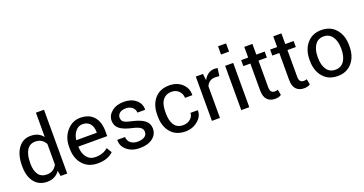

<svg xmlns="http://www.w3.org/2000/svg" viewBox="-36 -1307 3677 1938"><g transform="rotate(-20 1802.5 -338.0)"><path d="M357.9 -422.9V-684.6H444.8V1H374L363.8 -57.6Q316.4 10.3 229 10.3Q141.6 10.3 92.3 -52Q43 -114.3 43 -218.8L42.5 -228Q42.5 -344.7 91.8 -414.1Q141.1 -483.4 226.6 -483.4Q312 -483.4 357.9 -422.9ZM129.9 -228V-218.8Q129.9 -144 159.9 -102.1Q189.9 -60.1 250.5 -60.1Q323.7 -60.1 358.9 -127V-348.6Q322.8 -413.1 251.5 -413.1Q190.4 -413.1 160.2 -363.5Q129.9 -314 129.9 -228Z M866.2 -295.4Q866.2 -349.1 838.4 -382.1Q810.5 -415 758.3 -415Q715.3 -415 684.3 -378.9Q653.3 -342.8 646 -286.6L647 -284.2H866.2ZM771.5 10.3Q672.4 10.3 613.5 -55.2Q554.7 -120.6 554.7 -227.5V-247.1Q554.7 -347.2 614.5 -415.3Q674.3 -483.4 758.3 -483.4Q853 -483.4 903.1 -426.5Q953.1 -369.6 953.1 -270.5V-216.3H644.5L643.1 -214.4Q644.5 -144 678.5 -100.8Q712.4 -57.6 771.5 -57.6Q854.5 -57.6 906.2 -104.5L940.4 -48.3H939.9Q880.4 10.3 771.5 10.3Z M1222.2 -205.1Q1132.3 -224.6 1090.1 -257.1Q1047.9 -289.6 1047.9 -346.7Q1047.9 -403.8 1097.7 -444.1Q1147.5 -484.4 1227.5 -484.4Q1307.6 -484.4 1357.2 -442.1Q1406.7 -399.9 1404.3 -337.4L1403.3 -335H1320.8Q1320.8 -367.7 1294.2 -391.6Q1267.6 -415.5 1224.4 -415.5Q1181.2 -415.5 1157.7 -396.2Q1134.3 -377 1134.3 -347.2Q1134.3 -317.4 1154.8 -301.8Q1175.3 -286.1 1235.4 -273.4Q1327.1 -253.4 1370.1 -220Q1413.1 -186.5 1413.1 -131.3Q1413.1 -67.9 1362.1 -28.8Q1311 10.3 1225.1 10.3Q1139.2 10.3 1086.2 -34.7Q1033.2 -79.6 1035.6 -143.6L1036.6 -146H1119.1Q1121.6 -102.1 1152.1 -79.8Q1182.6 -57.6 1228.5 -57.6L1227.5 -58.6Q1273.4 -58.6 1299.8 -76.9Q1326.2 -95.2 1326.2 -125.5Q1326.2 -155.8 1303.7 -173.6Q1281.2 -191.4 1222.2 -205.1Z M1588.4 -227.5Q1588.4 -150.9 1616.7 -106.4Q1647.5 -57.6 1714.8 -57.6Q1758.8 -57.6 1791 -84.5Q1823.2 -111.3 1823.2 -149.4H1900.9L1901.9 -146.5Q1904.3 -84.5 1847.7 -37.1Q1791 10.3 1714.8 10.3Q1613.3 10.3 1557.1 -55.7Q1501 -121.6 1501 -227.5V-246.1Q1501 -351.6 1557.4 -417.5Q1613.8 -483.4 1714.8 -483.4Q1797.9 -483.4 1851.1 -434.6Q1904.3 -385.7 1902.3 -313L1901.4 -310.5H1823.2Q1823.2 -354.5 1792.5 -384.8Q1761.7 -415 1716.1 -415Q1670.4 -415 1641.4 -392.1Q1612.3 -369.1 1600.3 -332.5Q1588.4 -295.9 1588.4 -246.1Z M2085.4 0.5H1999V-475.1H2076.2L2084.5 -405.8Q2127.9 -484.4 2202.6 -484.4Q2220.2 -484.4 2235.8 -479.5L2224.1 -398.4L2179.7 -401.4Q2112.8 -401.4 2085.4 -339.4Z M2400.9 -475.6V0H2314.5V-475.6ZM2400.9 -685.5V-597.2H2314.5V-685.5Z M2561.5 -589.4H2648.9V-474.6H2738.8V-410.2H2648.9V-121.6Q2648.9 -61 2699.2 -61Q2714.8 -61 2731.4 -66.9L2742.7 -7.8Q2719.2 10.3 2676.8 10.3Q2622.1 10.3 2591.8 -22.5Q2561.5 -55.2 2561.5 -121.6V-410.2H2486.3V-474.6H2561.5Z M2872.6 -589.4H2960V-474.6H3049.8V-410.2H2960V-121.6Q2960 -61 3010.3 -61Q3025.9 -61 3042.5 -66.9L3053.7 -7.8Q3030.3 10.3 2987.8 10.3Q2933.1 10.3 2902.8 -22.5Q2872.6 -55.2 2872.6 -121.6V-410.2H2797.4V-474.6H2872.6Z M3222.7 -241.2V-231.4Q3222.7 -152.3 3255.1 -105Q3287.6 -57.6 3348.6 -57.6Q3409.7 -57.6 3442.4 -105.2Q3475.1 -152.8 3475.1 -231.4V-241.2Q3475.1 -318.8 3442.1 -366.9Q3409.2 -415 3348.4 -415Q3287.6 -415 3255.1 -366.9Q3222.7 -318.8 3222.7 -241.2ZM3135.7 -231.4V-241.2Q3135.7 -348.6 3193.4 -416Q3251 -483.4 3348.6 -483.4Q3446.3 -483.4 3503.9 -416.3Q3561.5 -349.1 3561.5 -241.2V-231.4Q3561.5 -123 3504.2 -56.4Q3446.8 10.3 3348.9 10.3Q3251 10.3 3193.4 -56.6Q3135.7 -123.5 3135.7 -231.4Z"/></g></svg>

Font: Yantramanav
Style: Regular
Weight: 400
Version: Version 1.000;PS 1.0;hotconv 1.0.72;makeotf.lib2.5.5900; ttf